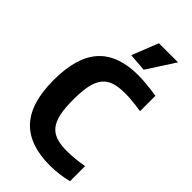

<svg xmlns="http://www.w3.org/2000/svg" viewBox="-293 -1060 1157 1157"><g transform="rotate(45 285.0 -482.0)"><path d="M385 11Q209 11 123 -82Q37 -175 37 -369Q37 -565 121.5 -658Q206 -751 377 -751Q443 -751 538 -736V-605Q490 -612 458 -615Q426 -618 399 -618Q344 -618 307 -606Q270 -594 247 -565.5Q224 -537 214 -489Q204 -441 204 -369Q204 -298 214 -251Q224 -204 246.5 -175.5Q269 -147 306 -135Q343 -123 396 -123Q411 -123 430 -124Q449 -125 468.5 -127Q488 -129 506 -131.5Q524 -134 538 -137V-8Q507 0 466 5.5Q425 11 385 11ZM262 -806 329 -975H492L377 -797Z"/></g></svg>

Font: Encode Sans Narrow
Style: Bold
Weight: 700
Designer: Pablo Impallari, Andres Torresi
Foundry: Pablo Impallari, Andres Torresi
Version: Version 1.000; ttfautohint (v1.00) -l 8 -r 50 -G 200 -x 14 -